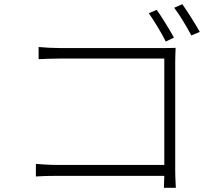

<svg xmlns="http://www.w3.org/2000/svg" viewBox="-20 -866 1040 915"><path d="M809 -687C788 -725 750 -787 727 -819L689 -803C713 -769 750 -709 770 -668ZM815 -570C815 -590 816 -617 817 -638C795 -637 773 -637 751 -637H265C234 -637 195 -639 164 -642V-584C185 -585 232 -587 266 -587H763V-80H254C214 -80 172 -83 151 -85V-25C175 -27 213 -28 255 -28H763C762 0 761 24 761 29H818C818 23 815 -18 815 -54ZM810 -829C836 -796 870 -738 892 -697L932 -714C910 -754 872 -813 849 -846Z"/></svg>

Font: Noto Sans CJK KR Light
Style: Regular
Weight: 300
Designer: Ryoko NISHIZUKA (kana & ideographs); Paul D. Hunt (Latin, Greek & Cyrillic); Wenlong ZHANG (bopomofo); Sandoll Communica
Foundry: Adobe Systems Incorporated
Version: Version 1.004;PS 1.004;hotconv 1.0.82;makeotf.lib2.5.63406